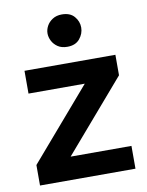

<svg xmlns="http://www.w3.org/2000/svg" viewBox="-81 -771 636 830"><g transform="rotate(-10 236.5 -356.0)"><path d="M27 -90 294 -400H47V-500H446V-410L179 -100H446V0H27ZM173 -642Q173 -658 181.5 -674Q190 -690 207 -701Q224 -712 248 -712Q284 -712 302.5 -690.5Q321 -669 321 -642Q321 -615 302.5 -592.5Q284 -570 248 -570Q223 -570 206.5 -581Q190 -592 181.5 -608.5Q173 -625 173 -642Z"/></g></svg>

Font: Moderustic SemiBold
Style: Regular
Weight: 600
Designer: Tural Alisoy
Foundry: TAFT Foundry
Version: Version 2.120